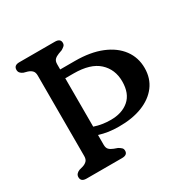

<svg xmlns="http://www.w3.org/2000/svg" viewBox="-157 -850 992 1000"><g transform="rotate(-30 339.0 -350.0)"><path d="M250 -108Q250 -88.5 259.5 -79.2Q269 -70 285 -64L307 -56Q318 -49.5 324.8 -43.2Q331.5 -37 331.5 -25.5Q331.5 0 298 0H84.5Q51.5 0 51.5 -27.5Q51.5 -48 76 -58L98 -64Q114 -69 123.5 -78.8Q133 -88.5 133 -108V-592Q133 -611.5 123.5 -621.2Q114 -631 98 -636L76 -642Q51.5 -652 51.5 -672.5Q51.5 -700 84.5 -700H298Q331.5 -700 331.5 -674.5Q331.5 -663 324.8 -656.8Q318 -650.5 307 -644L285 -636Q269 -630 259.5 -620.8Q250 -611.5 250 -592V-561H339Q431.5 -561 497.8 -534Q564 -507 599.5 -459Q635 -411 635 -348Q635 -286 601.5 -241.5Q568 -197 507.8 -173.2Q447.5 -149.5 366.5 -150Q334.5 -150 305.5 -154.2Q276.5 -158.5 250 -167ZM345 -201.5Q414.5 -200.5 456.8 -236.8Q499 -273 499 -346Q499 -418 450 -463Q401 -508 300 -508H250V-217Q273.5 -209 297.8 -205.2Q322 -201.5 345 -201.5Z"/></g></svg>

Font: Fraunces 9pt SuperSoft
Style: Regular
Weight: 400
Version: Version 1.000;[b76b70a41]